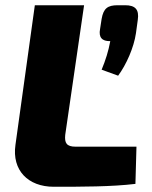

<svg xmlns="http://www.w3.org/2000/svg" viewBox="-20 -710 581 733"><path d="M301 -690H113L39 -157C25 -60 87 3 185 3C291 3 407 3 497 -8L501 -150H269C234 -150 226 -164 229 -195ZM458 -690H429C391 -690 375 -678 368 -638L362 -599C356 -568 369 -552 401 -553C394 -515 383 -480 368 -444L431 -421C462 -463 491 -528 499 -583L506 -634C512 -674 496 -690 458 -690Z"/></svg>

Font: Exo 2 Extra Bold
Style: Italic
Weight: 800
Italic angle: -8°
Designer: Natanael Gama
Version: Version 1.001;PS 001.001;hotconv 1.0.88;makeotf.lib2.5.64775